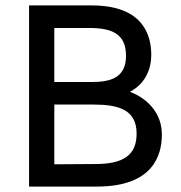

<svg xmlns="http://www.w3.org/2000/svg" viewBox="-20 -687 665 707"><path d="M458 -349C458 -349 537 -382 537 -485C537 -555 509 -667 318 -667H87V0H337C545 0 576 -117 576 -191C576 -312 458 -349 458 -349ZM180 -584H308C391 -584 444 -563 444 -482C444 -402 390 -385 317 -385H180ZM331 -83 180 -82V-302H324C415 -302 483 -284 483 -195C483 -114 432 -83 331 -83Z"/></svg>

Font: Maven Pro
Style: Medium
Weight: 500
Designer: Joe Prince
Foundry: Joe Prince
Version: Version 1.003